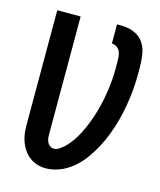

<svg xmlns="http://www.w3.org/2000/svg" viewBox="-107 -779 714 857"><g transform="rotate(15 250.0 -350.5)"><path d="M53 -694H161V-147Q161 -120 172 -106.5Q183 -93 198 -93Q211 -93 225 -103Q262 -129 289.5 -177Q317 -225 335.5 -282Q354 -339 363 -398Q372 -457 372 -505V-539Q372 -552 371 -564.5Q370 -577 365.5 -587.5Q361 -598 352 -605Q343 -612 327 -614V-702Q375 -704 404.5 -691.5Q434 -679 449.5 -656.5Q465 -634 470 -604.5Q475 -575 475 -544V-505Q475 -440 462.5 -366Q450 -292 424 -223.5Q398 -155 357.5 -99.5Q317 -44 262 -17Q223 1 185 1Q157 1 133 -9.5Q109 -20 91 -41Q73 -62 63 -92Q53 -122 53 -161Z"/></g></svg>

Font: D2Coding
Style: Bold
Weight: 700
Monospace: yes
Designer: Yong-Rak Park; Jeong-Hwan Yoon; Sang-Min Lee;
Foundry: NHN Corporation
Version: Version 1.3.2; Build 20180524